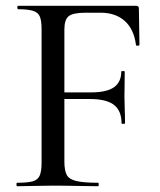

<svg xmlns="http://www.w3.org/2000/svg" viewBox="-20 -645 553 665"><path d="M39 0Q37 0 37 -6Q37 -12 39 -12Q76 -12 93.5 -17Q111 -22 117.5 -37Q124 -52 124 -81V-544Q124 -573 118 -587.5Q112 -602 94.5 -607.5Q77 -613 43 -613Q40 -613 40 -619Q40 -625 43 -625H451Q461 -625 461 -616L463 -490Q463 -487 457.5 -486.5Q452 -486 451 -489Q444 -544 412 -572.5Q380 -601 328 -601H277Q233 -601 218 -589Q203 -577 203 -543V-85Q203 -55 211 -39.5Q219 -24 244.5 -18Q270 -12 320 -12Q322 -12 322 -6Q322 0 320 0Q287 0 248.5 -1Q210 -2 162 -2Q128 -2 96 -1Q64 0 39 0ZM401 -218Q401 -261 375 -281.5Q349 -302 292 -302H165V-325H295Q350 -325 375 -343Q400 -361 400 -397Q400 -399 406 -399Q412 -399 412 -397Q412 -366 411.5 -349Q411 -332 411 -313Q411 -290 412 -267Q413 -244 413 -218Q413 -216 407 -216Q401 -216 401 -218Z"/></svg>

Font: Cormorant Light Medium
Style: Regular
Weight: 500
Version: Version 4.000